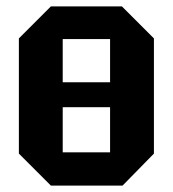

<svg xmlns="http://www.w3.org/2000/svg" viewBox="-20 -580 540 600"><path d="M39 -100V-460L139 -560H361L461 -460V-100L363 0H139ZM176 -458V-323H324V-458ZM176 -104H324V-245H176Z"/></svg>

Font: Tektur SemiCondensed SemiBold
Style: Regular
Weight: 600
Width: 4
Designer: Adam Jagosz
Foundry: Adam Jagosz
Version: Version 1.005;gftools[0.9.30]